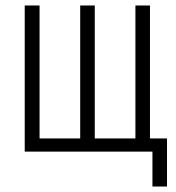

<svg xmlns="http://www.w3.org/2000/svg" viewBox="-20 -552 639 699"><path d="M535 127V0H70V-532H124V-48H272V-532H325V-48H473V-532H526V-48H588V127Z"/></svg>

Font: Noto Sans ExtraCondensed Light
Style: Regular
Weight: 300
Width: 2
Designer: Monotype Design Team
Foundry: Monotype Imaging Inc.
Version: Version 2.013; ttfautohint (v1.8.4.7-5d5b)